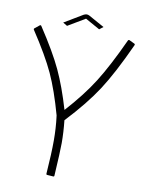

<svg xmlns="http://www.w3.org/2000/svg" viewBox="-86 -824 682 888"><g transform="rotate(10 255.5 -379.5)"><path d="M491 -660Q427 -520 374.5 -439Q322 -358 232 -262Q238 -207 238 -156Q238 -116 231 -2Q231 3 226 3L198 1Q193 1 193 -4Q200 -101 200 -161Q200 -219 193 -274L192 -275L193 -276Q161 -391 126.5 -466Q92 -541 20 -650Q19 -652 19.5 -654Q20 -656 22 -657L43 -674Q45 -676 47.5 -675.5Q50 -675 51 -673Q123 -564 158 -489Q193 -414 224 -309Q301 -394 349.5 -471Q398 -548 457 -676Q458 -678 460 -679Q462 -680 464 -679L489 -667Q493 -665 491 -660ZM317 -704 249 -742 168 -694 148 -706 235 -758Q243 -762 249 -762Q255 -762 261 -759L335 -718Z"/></g></svg>

Font: Vibes
Style: Regular
Weight: 400
Designer: AbdElmomen Kadhim
Version: Version 1.100